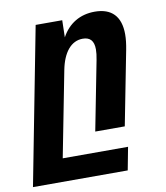

<svg xmlns="http://www.w3.org/2000/svg" viewBox="-101 -631 788 910"><g transform="rotate(-10 293.0 -176.0)"><path d="M-16.1 208H439.9L460.9 98.1H146.5L226.6 -313C242.7 -395.5 282.2 -443.8 337.9 -443.8C373 -443.8 391.1 -424.8 391.1 -383.3C391.1 -369.6 389.2 -353 385.3 -333L320.3 0H462.4L531.7 -355C537.1 -382.8 540 -407.2 540 -429.7C540 -516.6 496.6 -560.1 416 -560.1C345.2 -560.1 289.1 -526.4 255.9 -464.8L257.8 -546.9H129.9Z"/></g></svg>

Font: Hack
Style: Bold Oblique
Weight: 700
Italic angle: -12°
Monospace: yes
Designer: Christopher Simpkins
Foundry: Christopher Simpkins
Version: Version 2.010